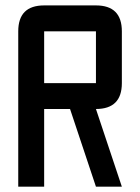

<svg xmlns="http://www.w3.org/2000/svg" viewBox="-20 -704 528 724"><path d="M244.1 -293H146.5V0H48.8V-585.9Q48.8 -683.6 146.5 -683.6H341.8Q439.5 -683.6 439.5 -585.9V-390.6Q439.5 -293 341.8 -293L439.5 0H341.8ZM341.8 -390.6V-585.9H146.5V-390.6Z"/></svg>

Font: BabelStone Runic Staveless
Style: Regular
Weight: 400
Designer: Andrew West
Foundry: BabelStone
Version: Version 3.002 March 14, 2022